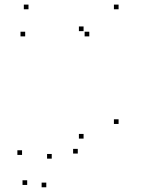

<svg xmlns="http://www.w3.org/2000/svg" viewBox="-20 -563 660 822"><path d="M87.8 -407.2V-427.2H67.8V-407.2ZM362.3 -407.2V-427.2H342.3V-407.2ZM337.8 -429.7V-449.7H317.8V-429.7ZM337.8 30.4V10.4H317.8V30.4ZM313 94.4V74.4H293V94.4ZM201.5 116.2V96.2H181.5V116.2ZM74.4 100.3V80.3H54.4V100.3ZM96.4 228.8V208.8H76.4V228.8ZM178.2 238.8V218.8H158.2V238.8ZM487.7 -32.3V-52.3H467.7V-32.3ZM487.7 -523.3V-543.3H467.7V-523.3ZM102 -523.3V-543.3H82V-523.3Z"/></svg>

Font: Monaspace Argon Dots Var
Style: Regular
Weight: 400
Designer: Riley Cran and the Lettermatic Team
Version: Version 1.100 (Monaspace Argon Dots)